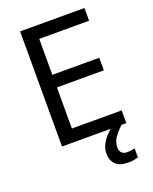

<svg xmlns="http://www.w3.org/2000/svg" viewBox="-169 -807 893 1119"><g transform="rotate(-20 278.0 -247.0)"><path d="M496 0H97V-714H496V-635H187V-412H478V-334H187V-79H496ZM398 116Q398 138 410 149.5Q422 161 443 161Q460 161 471.5 158.5Q483 156 491 155V211Q477 215 463 217.5Q449 220 429 220Q376 220 351 195Q326 170 326 126Q326 97 340.5 70Q355 43 376.5 21Q398 -1 418 -15L466 0Q432 32 415 58.5Q398 85 398 116Z"/></g></svg>

Font: Noto Sans Kannada
Style: Regular
Weight: 400
Designer: Jelle Bosma - Monotype Design Team
Foundry: Monotype Imaging Inc.
Version: Version 2.003